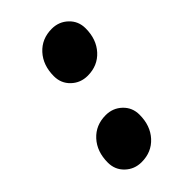

<svg xmlns="http://www.w3.org/2000/svg" viewBox="-156 -505 569 569"><g transform="rotate(-45 128.5 -220.0)"><path d="M154 -280Q124 -280 103 -300Q82 -320 82 -350Q82 -396 108.5 -425Q135 -454 177 -454Q207 -454 228 -434Q249 -414 249 -384Q249 -338 222.5 -309Q196 -280 154 -280ZM86 14Q56 14 35 -6Q14 -26 14 -56Q14 -102 40.5 -131Q67 -160 109 -160Q139 -160 160 -140Q181 -120 181 -90Q181 -44 154.5 -15Q128 14 86 14Z"/></g></svg>

Font: Platypi SemiBold
Style: Italic
Weight: 600
Italic angle: -13°
Designer: David Sargent
Foundry: Bolt Cutter Type
Version: Version 1.200; ttfautohint (v1.8.4.7-5d5b)